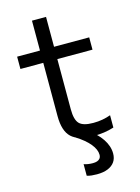

<svg xmlns="http://www.w3.org/2000/svg" viewBox="-133 -764 767 1055"><g transform="rotate(-15 250.0 -236.0)"><path d="M284 218Q268 218 254 216.5Q240 215 227 211V145Q238 149 251 151Q264 153 278 153Q292 153 302.5 149.5Q313 146 319 138Q325 130 325 117Q325 88 298.5 55.5Q272 23 222 -8L292 -29Q344 6 371.5 47Q399 88 399 130Q399 158 385.5 177.5Q372 197 346.5 207.5Q321 218 284 218ZM322 10Q234 10 195.5 -26Q157 -62 157 -147V-450H27V-520H157V-690H237V-520H437V-450H237V-164Q237 -105 258.5 -82.5Q280 -60 338 -60Q366 -60 390.5 -64.5Q415 -69 437 -77V-7Q409 2 380.5 6Q352 10 322 10Z"/></g></svg>

Font: M PLUS Code Latin
Style: Regular
Weight: 400
Designer: Coji Morishita
Foundry: UNDERFOREST DESIGN
Version: Version 1.002; ttfautohint (v1.8.3)